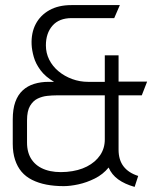

<svg xmlns="http://www.w3.org/2000/svg" viewBox="-20 -724 627 753"><path d="M428 -653 450 -704H260Q209 -704 173.5 -684Q138 -664 120 -629.5Q102 -595 104 -549Q105 -527 112.5 -500.5Q120 -474 139 -448.5Q158 -423 192 -403H170Q140 -403 114 -395Q88 -387 69 -369.5Q50 -352 40 -324Q30 -296 30 -255V-160Q30 -125 39 -97.5Q48 -70 64.5 -50.5Q81 -31 106 -18.5Q131 -6 162 0Q193 6 230 6Q255 6 287.5 -1Q320 -8 352 -24Q384 -40 406 -67Q418 -39 443.5 -20.5Q469 -2 508 9L522 -34Q484 -46 464.5 -71.5Q445 -97 445 -137V-350H536L557 -404H445V-507H391V-403H326Q293 -403 263 -414Q233 -425 209.5 -444.5Q186 -464 173 -490Q160 -516 160 -546Q160 -594 186 -623.5Q212 -653 261 -653ZM391 -350V-177Q391 -142 372.5 -115Q354 -88 321 -71Q288 -54 242 -50Q194 -46 159 -58Q124 -70 105 -97Q86 -124 86 -165V-252Q86 -289 98 -309Q110 -329 128 -337.5Q146 -346 165.5 -348Q185 -350 200 -350Z"/></svg>

Font: AdventPro_ExpandedRegular
Style: ExpandedRegular
Weight: 400
Width: 7
Designer: VivaRado, Andreas Kalpakidis
Foundry: VivaRado, Andreas Kalpakidis
Version: Version 3.000